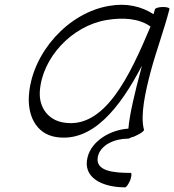

<svg xmlns="http://www.w3.org/2000/svg" viewBox="-20 -573 747 824"><path d="M598 -16C581 -78 604 -180 627 -267C651 -356 684 -444 707 -533C710 -539 697 -543 680 -543C663 -543 647 -539 645 -533C643 -526 641 -519 639 -512C588 -545 524 -561 450 -548C272 -519 122 -348 105 -174C95 -81 133 1 220 15C376 40 495 -110 589 -291C587 -283 585 -275 583 -267C562 -189 536 -84 531 -21C454 -16 374 31 356 101C333 189 418 231 517 231C522 231 532 217 539 200C545 183 546 169 541 169C468 169 387 162 400 99C411 49 472 22 529 22C534 22 538 20 542 17C549 16 557 13 566 8C584 0 599 -11 598 -16ZM254 -47C187 -57 146 -112 151 -182C161 -325 288 -462 437 -487C508 -499 578 -494 626 -459C537 -248 430 -18 254 -47Z"/></svg>

Font: Nupuram ExtraLight Oblique
Style: Regular
Weight: 200
Designer: Santhosh Thottingal (santhosh.thottingal@gmail.com)
Foundry: SMC
Version: Version 1.000